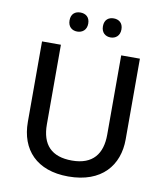

<svg xmlns="http://www.w3.org/2000/svg" viewBox="-98 -992 933 1082"><g transform="rotate(10 369.0 -451.0)"><path d="M221 -858C221 -821 245 -803 274 -803C303 -803 328 -821 328 -858C328 -896 303 -912 274 -912C245 -912 221 -896 221 -858ZM412 -858C412 -821 436 -803 465 -803C493 -803 518 -821 518 -858C518 -896 493 -912 465 -912C436 -912 412 -896 412 -858ZM649 -252V-714H542V-260C542 -151 491 -82 371 -82C254 -82 197 -142 197 -259V-714H89V-254C89 -95 185 10 366 10C558 10 649 -104 649 -252Z"/></g></svg>

Font: Noto Sans Devanagari UI Medium
Style: Regular
Weight: 500
Designer: Jelle Bosma - Monotype Design Team
Foundry: Monotype Imaging Inc.
Version: Version 2.004